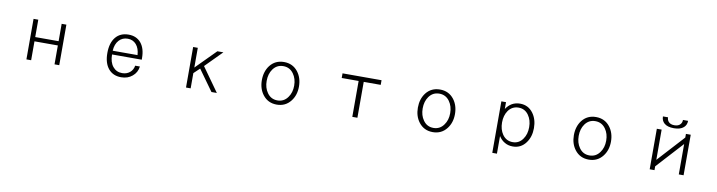

<svg xmlns="http://www.w3.org/2000/svg" viewBox="-27 -1484 9053 2424"><g transform="rotate(10 4500.0 -272.5)"><path d="M290 1H350.6V-241.2H650.4V1H710.9V-518.6H650.4V-295.9H350.6V-518.6H290Z M1343.8 -295.9Q1348.6 -380.9 1393.6 -430.7Q1437.5 -478.5 1505.9 -478.5Q1572.3 -478.5 1614.3 -430.7Q1657.2 -381.8 1662.1 -295.9ZM1343.8 -248H1724.6V-267.6Q1724.6 -392.6 1666 -462.9Q1607.4 -531.2 1507.8 -531.2Q1402.3 -531.2 1342.8 -460Q1282.2 -386.7 1282.2 -255.9Q1282.2 -127.9 1341.8 -55.7Q1401.4 15.6 1504.9 15.6Q1590.8 15.6 1648.4 -33.2Q1707 -81.1 1716.8 -159.2H1656.2Q1647.5 -103.5 1606.4 -70.3Q1566.4 -38.1 1508.8 -38.1Q1434.6 -38.1 1389.6 -93.8Q1343.8 -150.4 1343.8 -248Z M2335.9 1H2395.5V-194.3L2470.7 -265.6L2662.1 1H2731.4L2512.7 -305.7L2723.6 -518.6H2646.5L2395.5 -265.6V-518.6H2335.9Z M3500 -531.2Q3387.7 -531.2 3321.3 -446.3Q3262.7 -369.1 3262.7 -257.8Q3262.7 -147.5 3321.3 -71.3Q3387.7 14.6 3500 14.6Q3612.3 14.6 3678.7 -71.3Q3738.3 -147.5 3738.3 -257.8Q3738.3 -369.1 3678.7 -446.3Q3612.3 -531.2 3500 -531.2ZM3500 -478.5Q3583 -478.5 3631.8 -410.2Q3676.8 -347.7 3676.8 -258.8Q3676.8 -169.9 3631.8 -108.4Q3583 -39.1 3500 -39.1Q3416 -39.1 3368.2 -108.4Q3324.2 -169.9 3324.2 -258.8Q3324.2 -348.6 3368.2 -410.2Q3417 -478.5 3500 -478.5Z M4467.8 1H4533.2V-459H4751V-518.6H4251V-459H4467.8Z M5500 -531.2Q5387.7 -531.2 5321.3 -446.3Q5262.7 -369.1 5262.7 -257.8Q5262.7 -147.5 5321.3 -71.3Q5387.7 14.6 5500 14.6Q5612.3 14.6 5678.7 -71.3Q5738.3 -147.5 5738.3 -257.8Q5738.3 -369.1 5678.7 -446.3Q5612.3 -531.2 5500 -531.2ZM5500 -478.5Q5583 -478.5 5631.8 -410.2Q5676.8 -347.7 5676.8 -258.8Q5676.8 -169.9 5631.8 -108.4Q5583 -39.1 5500 -39.1Q5416 -39.1 5368.2 -108.4Q5324.2 -169.9 5324.2 -258.8Q5324.2 -348.6 5368.2 -410.2Q5417 -478.5 5500 -478.5Z M6287.1 141.6H6346.7V-84Q6377.9 -34.2 6423.8 -8.8Q6468.8 17.6 6526.4 17.6Q6631.8 17.6 6694.3 -68.4Q6751 -145.5 6751 -256.8Q6751 -369.1 6694.3 -446.3Q6631.8 -531.2 6526.4 -531.2Q6468.8 -531.2 6421.9 -504.9Q6378.9 -479.5 6346.7 -431.6V-518.6H6287.1ZM6516.6 -478.5Q6597.7 -478.5 6645.5 -410.2Q6689.5 -347.7 6689.5 -257.8Q6689.5 -167 6645.5 -105.5Q6597.7 -36.1 6516.6 -36.1Q6433.6 -36.1 6384.8 -105.5Q6341.8 -168 6341.8 -257.8Q6341.8 -347.7 6384.8 -410.2Q6433.6 -478.5 6516.6 -478.5Z M7500 -531.2Q7387.7 -531.2 7321.3 -446.3Q7262.7 -369.1 7262.7 -257.8Q7262.7 -147.5 7321.3 -71.3Q7387.7 14.6 7500 14.6Q7612.3 14.6 7678.7 -71.3Q7738.3 -147.5 7738.3 -257.8Q7738.3 -369.1 7678.7 -446.3Q7612.3 -531.2 7500 -531.2ZM7500 -478.5Q7583 -478.5 7631.8 -410.2Q7676.8 -347.7 7676.8 -258.8Q7676.8 -169.9 7631.8 -108.4Q7583 -39.1 7500 -39.1Q7416 -39.1 7368.2 -108.4Q7324.2 -169.9 7324.2 -258.8Q7324.2 -348.6 7368.2 -410.2Q7417 -478.5 7500 -478.5Z M8394.5 -685.5H8329.1Q8329.1 -631.8 8365.2 -599.6Q8406.2 -562.5 8490.2 -562.5Q8572.3 -562.5 8614.3 -599.6Q8651.4 -631.8 8651.4 -685.5H8585.9Q8585.9 -651.4 8566.4 -629.9Q8542 -600.6 8490.2 -600.6Q8437.5 -600.6 8413.1 -630.9Q8394.5 -653.3 8394.5 -685.5ZM8653.3 -518.6V-471.7L8341.8 -130.9V-518.6H8280.3V1H8341.8V-47.9L8653.3 -388.7V1H8714.8V-518.6Z"/></g></svg>

Font: DotumChe
Style: Regular
Weight: 400
Monospace: yes
Version: Version 2.21